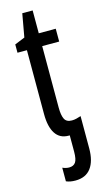

<svg xmlns="http://www.w3.org/2000/svg" viewBox="-136 -701 532 983"><g transform="rotate(-15 129.5 -209.0)"><path d="M135 240Q106 240 86 231V159Q105 167 121 167Q144 167 155 151.5Q166 136 166 95V9H160Q114 9 90.5 -27Q67 -63 67 -131V-469H17V-513L71 -535L93 -658H148V-537H238V-469H148V-143Q148 -103 158 -82.5Q168 -62 197 -62Q209 -62 221 -65Q233 -68 245 -72V99Q245 166 217.5 203Q190 240 135 240Z"/></g></svg>

Font: Noto Sans ExtraCondensed
Style: Regular
Weight: 400
Width: 2
Designer: Monotype Design Team
Foundry: Monotype Imaging Inc.
Version: Version 2.013; ttfautohint (v1.8.4.7-5d5b)